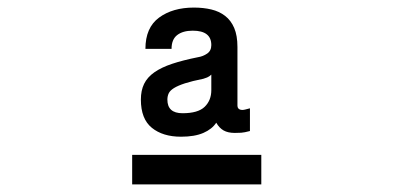

<svg xmlns="http://www.w3.org/2000/svg" viewBox="-20 -748 1040 507"><path d="M538 -551Q533 -546 527 -543.5Q521 -541 517 -540Q487 -534 468.5 -528Q450 -522 439.5 -515.5Q429 -509 425.5 -501.5Q422 -494 422 -485Q422 -449 462 -449Q503 -449 520.5 -466Q538 -483 538 -510ZM670 -261H329V-339H670ZM640 -402Q625 -398 617 -397.5Q609 -397 600 -397Q582 -397 570.5 -403.5Q559 -410 551 -424Q540 -407 517 -397Q494 -387 458 -387Q410 -387 381 -410.5Q352 -434 352 -485Q352 -509 360.5 -526.5Q369 -544 387.5 -557Q406 -570 434.5 -579.5Q463 -589 503 -597Q516 -599 527 -606.5Q538 -614 538 -629Q538 -667 489 -667Q463 -667 448 -655.5Q433 -644 433 -619H364Q364 -675 400 -701.5Q436 -728 492 -728Q517 -728 538 -723Q559 -718 574.5 -706Q590 -694 598.5 -674Q607 -654 607 -624V-469Q607 -460 616 -458Q621 -457 626.5 -458.5Q632 -460 640 -462Z"/></svg>

Font: NanumGothicCoding
Style: Bold
Weight: 700
Monospace: yes
Designer: Kwon Bruce; Nicolas Noh; Sung-woo Choi; Go-un Cha; Soo-hyun Park;
Foundry: NHN Corporation
Version: Version 2.000;PS 1;hotconv 1.0.49;makeotf.lib2.0.14853